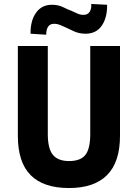

<svg xmlns="http://www.w3.org/2000/svg" viewBox="-20 -937 696 968"><path d="M328 11Q199 11 134.5 -54Q70 -119 70 -252V-705H221V-261Q221 -187 247 -156Q273 -125 328 -125Q386 -125 410.5 -156Q435 -187 435 -261V-705H585V-252Q585 -120 520 -54.5Q455 11 328 11ZM213 -762 134 -767Q133 -832 161.5 -872.5Q190 -913 242 -913Q274 -913 299 -900.5Q324 -888 339 -883Q351 -878 367.5 -870Q384 -862 401 -862Q422 -862 432 -877.5Q442 -893 440 -917L520 -913Q521 -848 493 -807.5Q465 -767 411 -767Q380 -767 354.5 -778.5Q329 -790 317 -796Q306 -801 288 -809Q270 -817 253 -817Q232 -817 222.5 -802.5Q213 -788 213 -762Z"/></svg>

Font: Nunito Sans 7pt Condensed ExtraBold
Style: Regular
Weight: 800
Width: 3
Designer: Vernon Adams
Foundry: Vernon Adams
Version: Version 3.101;gftools[0.9.27]